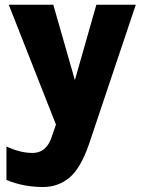

<svg xmlns="http://www.w3.org/2000/svg" viewBox="-20 -512 584 789"><path d="M16 -492.5H199L300 -140H275.5L376 -492.5H538L346 79.5Q311 180.5 264.8 218.5Q218.5 256.5 157 256.5Q119.5 256.5 81.8 249.8Q44 243 6.5 227.5V90Q34.5 103 61.2 109.8Q88 116.5 113.5 116.5Q130.5 116.5 145.5 110.2Q160.5 104 173 88.5Q185.5 73 194 46L210 0Z"/></svg>

Font: Karla ExtraBold
Style: Regular
Weight: 800
Designer: Jonathan Pinhorn
Version: Version 2.001